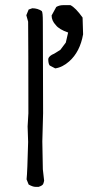

<svg xmlns="http://www.w3.org/2000/svg" viewBox="-20 -733 383 744"><path d="M194 -468 173 -479Q167 -485 167 -505Q170 -517 190 -525L214 -540L235 -568L244 -607Q209 -619 196 -636Q180 -653 180 -673L198 -706Q210 -713 224 -713H253Q273 -703 300 -665L302 -600Q290 -532 248 -495Q222 -472 194 -468ZM130 -9H117Q107 -9 91 -18L83 -38Q86 -65 89 -183L87 -243L90 -294Q90 -558 89 -649L82 -674L91 -696L105 -701Q126 -701 142 -690Q146 -685 146 -649Q146 -471 147 -294L144 -185L146 -77L151 -33Q150 -27 147.5 -20.5Q145 -14 130 -9Z"/></svg>

Font: Yozai
Style: Regular
Weight: 400
Designer: LXGW / Y.OzVox
Foundry: LXGW / Y.OzVox
Version: Version 0.861;October 22, 2024